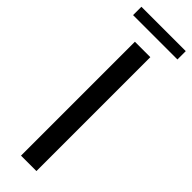

<svg xmlns="http://www.w3.org/2000/svg" viewBox="-287 -851 854 854"><g transform="rotate(45 140.5 -423.5)"><path d="M188.5 0H91.5V-716.5H188.5ZM2 -847H281V-794.5H2Z"/></g></svg>

Font: Lato 2
Style: Regular
Weight: 400
Designer: Lukasz Dziedzic with Adam Twardoch and Botio Nikoltchev
Foundry: tyPoland Lukasz Dziedzic
Version: Version 2.015; 2015-08-06; http://www.latofonts.com/